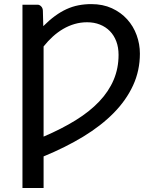

<svg xmlns="http://www.w3.org/2000/svg" viewBox="-20 -745 744 936"><path d="M662 -483.5Q662 -401 628.8 -328.8Q595.5 -256.5 534.2 -194.2Q473 -132 386.2 -79.2Q299.5 -26.5 192.5 17.5V171.5H89.5V-722H164Q172.5 -722 180.5 -714Q188.5 -706 189 -693L191 -617.5Q220 -646.5 248 -667Q276 -687.5 304.5 -700.5Q333 -713.5 362.8 -719.2Q392.5 -725 425 -725Q481.5 -725 525.5 -704.8Q569.5 -684.5 600 -650.8Q630.5 -617 646.2 -573.5Q662 -530 662 -483.5ZM192.5 -79Q280.5 -116.5 348.8 -158.8Q417 -201 463.5 -250Q510 -299 534 -355.5Q558 -412 558 -477.5Q558 -514 547 -543.2Q536 -572.5 515.8 -593.2Q495.5 -614 467.2 -625.2Q439 -636.5 404.5 -636.5Q373 -636.5 343.8 -628Q314.5 -619.5 288 -604Q261.5 -588.5 237.5 -566.8Q213.5 -545 192.5 -518.5Z"/></svg>

Font: Lato Medium
Style: Regular
Weight: 500
Designer: Lukasz Dziedzic
Foundry: tyPoland Lukasz Dziedzic
Version: Version 2.006; 2014-01-15